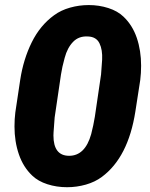

<svg xmlns="http://www.w3.org/2000/svg" viewBox="-20 -741 602 770"><path d="M522.9 -293.9Q494.1 -109.9 388.7 -31.7Q361.3 -11.2 324.5 -0.7Q287.6 9.8 249 9.8Q207 9.8 169.9 -2.2Q132.8 -14.2 109.4 -36.6Q73.2 -70.8 55.7 -122.1Q38.1 -173.3 38.1 -233.9Q38.1 -263.7 41.5 -290.5L61 -420.4Q73.7 -503.4 107.4 -571.5Q141.1 -639.6 197.3 -680.2Q224.6 -700.2 261 -710.4Q297.4 -720.7 335.9 -720.7Q377.4 -720.7 414.6 -708.7Q451.7 -696.8 475.1 -674.3Q511.2 -640.1 528.6 -589.1Q545.9 -538.1 545.9 -477.5Q545.9 -447.3 542.5 -420.4ZM385.3 -442.4 389.6 -501.5Q391.6 -541.5 378.9 -567.4Q366.2 -593.3 333.5 -594.7Q296.4 -597.2 273.2 -573.2Q250 -549.3 239.3 -508.8Q229 -471.7 224.6 -442.4L199.2 -270L194.8 -210.4L194.3 -197.8Q194.3 -116.2 257.3 -116.2Q321.3 -116.2 345.7 -203.1Q355 -239.3 360.4 -272.9Z"/></svg>

Font: Mardoto Black
Style: Italic
Weight: 900
Italic angle: -12°
Designer: Christian Robertson, Vahan Hovhannisyan
Foundry: Google
Version: Version 1.000